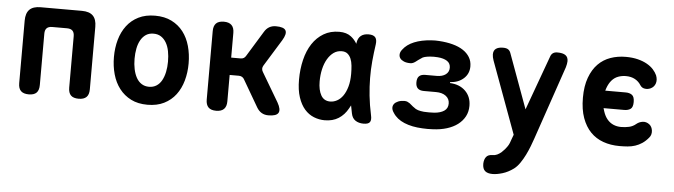

<svg xmlns="http://www.w3.org/2000/svg" viewBox="-49 -763 4299 1224"><g transform="rotate(5 2100.0 -151.0)"><path d="M141 10Q107 10 90.5 -6Q74 -22 74 -56V-456Q74 -504 97 -527Q120 -550 168 -550H432Q480 -550 503 -527Q526 -504 526 -456V-56Q526 -22 509.5 -6Q493 10 460 10Q426 10 410 -6Q394 -22 394 -56V-384Q394 -408 382.5 -419.5Q371 -431 347 -431H253Q229 -431 217.5 -419.5Q206 -408 206 -384V-56Q206 -22 190 -6Q174 10 141 10Z M900 10Q839 10 794.5 -12.5Q750 -35 720 -74Q690 -113 675.5 -165Q661 -217 661 -275Q661 -334 675.5 -385.5Q690 -437 719.5 -476Q749 -515 794 -537.5Q839 -560 900 -560Q961 -560 1006 -537.5Q1051 -515 1080.5 -476.5Q1110 -438 1124.5 -386Q1139 -334 1139 -275Q1139 -217 1124.5 -165Q1110 -113 1080.5 -74Q1051 -35 1006 -12.5Q961 10 900 10ZM900 -105Q927 -105 947.5 -118Q968 -131 981 -154.5Q994 -178 1000.5 -209Q1007 -240 1007 -275Q1007 -311 1001 -342Q995 -373 981.5 -396Q968 -419 948 -432Q928 -445 900 -445Q872 -445 852 -432Q832 -419 818.5 -395.5Q805 -372 799 -341Q793 -310 793 -275Q793 -240 799.5 -209Q806 -178 819 -154.5Q832 -131 852.5 -118Q873 -105 900 -105Z M1340 10Q1306 10 1290 -6.5Q1274 -23 1274 -56V-494Q1274 -527 1290 -543.5Q1306 -560 1340 -560Q1373 -560 1389.5 -543.5Q1406 -527 1406 -494V-336H1466Q1478 -336 1486.5 -341Q1495 -346 1501 -357L1599 -517Q1612 -539 1630.5 -549.5Q1649 -560 1673 -560Q1724 -560 1735.5 -539Q1747 -518 1721 -475L1615 -303Q1609 -293 1609 -283Q1609 -273 1615 -263L1725 -77Q1750 -33 1737.5 -11.5Q1725 10 1674 10Q1649 10 1630.5 -1Q1612 -12 1599 -34L1500 -204Q1495 -214 1486 -219.5Q1477 -225 1465 -225H1406V-56Q1406 -23 1389.5 -6.5Q1373 10 1340 10Z M2034 10Q1998 10 1964.5 -3.5Q1931 -17 1905.5 -46Q1880 -75 1864.5 -121.5Q1849 -168 1849 -234Q1849 -301 1863.5 -361Q1878 -421 1907 -465Q1936 -509 1979 -534.5Q2022 -560 2079 -560Q2126 -560 2155 -537Q2178 -519 2193 -493Q2194 -497 2194 -501Q2199 -531 2217.5 -545.5Q2236 -560 2266 -560Q2297 -560 2309 -545.5Q2321 -531 2317 -501Q2309 -446 2304 -392Q2299 -338 2299.5 -283.5Q2300 -229 2306 -171Q2312 -113 2326 -48Q2333 -18 2323.5 -4Q2314 10 2283 10Q2252 10 2231 -4Q2210 -18 2204 -48Q2198 -74 2194 -99Q2189 -89 2183 -79Q2160 -37 2123 -13.5Q2086 10 2034 10ZM2059 -112Q2081 -112 2102.5 -123.5Q2124 -135 2140.5 -158.5Q2157 -182 2167 -217Q2177 -252 2177 -299Q2177 -326 2174.5 -351.5Q2172 -377 2164 -396Q2156 -415 2142 -426.5Q2128 -438 2105 -438Q2076 -438 2053.5 -422Q2031 -406 2014.5 -378Q1998 -350 1989.5 -313Q1981 -276 1981 -234Q1981 -179 2000 -145.5Q2019 -112 2059 -112Z M2487 -481Q2512 -515 2558.5 -534Q2605 -553 2668 -557Q2681 -558 2693.5 -558Q2706 -558 2718 -557Q2766 -554 2805 -543.5Q2844 -533 2871.5 -515Q2899 -497 2914.5 -471.5Q2930 -446 2930 -413Q2930 -366 2896.5 -335.5Q2863 -305 2810 -302V-296Q2872 -293 2909 -256.5Q2946 -220 2946 -162Q2946 -124 2930 -94Q2914 -64 2885 -42Q2856 -20 2815.5 -7.5Q2775 5 2726 7Q2710 8 2693 8Q2676 8 2660 7Q2592 4 2543 -16.5Q2494 -37 2470 -75Q2458 -92 2457.5 -106.5Q2457 -121 2465.5 -132Q2474 -143 2491 -150Q2508 -157 2531 -157Q2542 -157 2550 -153.5Q2558 -150 2565 -145Q2572 -140 2579.5 -133Q2587 -126 2595 -121Q2606 -111 2622 -106Q2638 -101 2660 -99Q2676 -98 2693 -98Q2710 -98 2726 -99Q2766 -102 2789.5 -118Q2813 -134 2813 -165Q2813 -195 2789.5 -213Q2766 -231 2726 -231H2648Q2622 -231 2609 -243.5Q2596 -256 2596 -282Q2596 -309 2609 -321.5Q2622 -334 2648 -334H2721Q2758 -334 2779 -350Q2800 -366 2800 -393Q2800 -421 2778 -435.5Q2756 -450 2718 -453Q2706 -454 2693.5 -454Q2681 -454 2668 -453Q2649 -451 2635 -447.5Q2621 -444 2612 -436Q2602 -430 2594.5 -424Q2587 -418 2579.5 -412.5Q2572 -407 2564 -403.5Q2556 -400 2546 -400Q2522 -400 2505.5 -407Q2489 -414 2481 -425Q2473 -436 2474 -451Q2475 -466 2487 -481Z M3233 24 3243 -3 3074 -463Q3070 -474 3068 -484Q3066 -494 3066 -502Q3066 -527 3082 -538.5Q3098 -550 3127 -550Q3149 -550 3160 -542.5Q3171 -535 3176 -521L3304 -171L3431 -520Q3436 -535 3447 -542.5Q3458 -550 3475 -550Q3510 -550 3527 -538Q3544 -526 3544 -500Q3544 -492 3542 -482Q3540 -472 3537 -461L3376 10Q3369 31 3358 59.5Q3347 88 3333 116.5Q3319 145 3301.5 170.5Q3284 196 3264 211Q3230 236 3194 247Q3158 258 3130 258Q3098 258 3082 244Q3066 230 3066 199V197Q3067 170 3079.5 154Q3092 138 3119 138Q3136 138 3149.5 131.5Q3163 125 3175 115Q3188 103 3196.5 93Q3205 83 3212 72.5Q3219 62 3223.5 50.5Q3228 39 3233 24Z M3662 -277Q3662 -352 3682 -406Q3702 -460 3735.5 -494Q3769 -528 3814.5 -544Q3860 -560 3912 -560Q3955 -560 3989 -551.5Q4023 -543 4048.5 -528.5Q4074 -514 4090 -496Q4106 -478 4114 -460Q4125 -432 4117.5 -408.5Q4110 -385 4087 -374Q4070 -366 4050.5 -368.5Q4031 -371 4020 -388Q4006 -411 3981.5 -424.5Q3957 -438 3923 -438Q3898 -438 3874.5 -429.5Q3851 -421 3833.5 -401Q3816 -381 3805 -350Q3802 -342 3800 -334H3931Q3956 -334 3971.5 -322.5Q3987 -311 3987 -277.5Q3987 -244 3971.5 -233Q3956 -222 3931 -222H3799L3805 -202Q3815 -171 3832 -151Q3849 -131 3871.5 -121.5Q3894 -112 3920 -112Q3947 -112 3971.5 -117.5Q3996 -123 4016 -140Q4033 -154 4055.5 -157Q4078 -160 4098 -145Q4107 -138 4112 -128Q4117 -118 4118.5 -106Q4120 -94 4117 -82Q4114 -70 4105 -60Q4086 -37 4065 -23Q4044 -9 4021 -1.5Q3998 6 3973 8Q3948 10 3921 10Q3864 10 3816.5 -7Q3769 -24 3735 -59Q3701 -94 3681.5 -148Q3662 -202 3662 -277Z"/></g></svg>

Font: Maple Mono NL
Style: Bold
Weight: 700
Monospace: yes
Designer: subframe7536
Version: Version 7.000